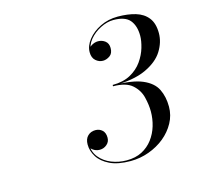

<svg xmlns="http://www.w3.org/2000/svg" viewBox="-76 -991 635 620"><g transform="rotate(-15 241.5 -681.0)"><path d="M288.5 -451Q246 -451 219.2 -464Q192.5 -477 180 -497Q167.5 -517 167.5 -538.5Q167.5 -557 177.8 -567Q188 -577 203.5 -577Q217 -577 226.2 -568.5Q235.5 -560 235.5 -543.5Q235.5 -529.5 225.2 -520.8Q215 -512 201.5 -512Q188.5 -512 178.2 -519.8Q168 -527.5 168 -538.5H172Q172 -512.5 187.2 -494Q202.5 -475.5 226.2 -466Q250 -456.5 276.5 -456.5Q306.5 -456.5 328 -467.8Q349.5 -479 364 -498.2Q378.5 -517.5 385.5 -541Q392.5 -564.5 392.5 -589Q392.5 -611 386.2 -636.8Q380 -662.5 359.2 -680.8Q338.5 -699 295.5 -699V-702Q360 -702 394 -687.5Q428 -673 440.5 -647.5Q453 -622 453 -589Q453 -560 439.2 -535Q425.5 -510 402.5 -491.2Q379.5 -472.5 350 -461.8Q320.5 -451 288.5 -451ZM295.5 -700.5V-703.5Q331 -703.5 355.5 -717Q380 -730.5 394.8 -751.5Q409.5 -772.5 416 -794.8Q422.5 -817 422.5 -834Q422.5 -867 406.8 -886.2Q391 -905.5 351.5 -905.5Q330.5 -905.5 308.2 -894.2Q286 -883 271 -864.8Q256 -846.5 256 -824.5H252Q252 -838 263.2 -845Q274.5 -852 286 -852Q299.5 -852 309.8 -844Q320 -836 320 -820.5Q320 -802.5 308.8 -794.8Q297.5 -787 286 -787Q272.5 -787 261.8 -796.5Q251 -806 251 -824.5Q251 -846 267 -866.2Q283 -886.5 309.5 -899.5Q336 -912.5 368 -912.5Q401.5 -912.5 427.5 -904.8Q453.5 -897 468.2 -878.2Q483 -859.5 483 -826.5Q483 -796.5 465 -767.5Q447 -738.5 405.8 -719.5Q364.5 -700.5 295.5 -700.5Z"/></g></svg>

Font: Bodoni Moda 28pt
Style: Italic
Weight: 400
Italic angle: -13°
Designer: Owen Earl
Foundry: indestructible type
Version: Version 2.004